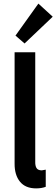

<svg xmlns="http://www.w3.org/2000/svg" viewBox="-20 -1044 314 1072"><path d="M61.5 -130.9V-752H176.8V-139.6Q176.3 -119.1 183.6 -106.2Q190.9 -93.3 212.9 -92.8Q220.2 -93.3 235.4 -96.7V-1Q212.4 7.8 181.6 7.8Q122.1 7.8 91.6 -29.5Q61 -66.9 61.5 -130.9ZM66.4 -845.2 194.3 -1023.9 274.4 -950.7 117.2 -801.3Z"/></svg>

Font: Reddit Sans Strawberry SemiBold
Style: Regular
Weight: 600
Designer: Stephen Hutchings
Foundry: Reddit
Version: Version 1.013